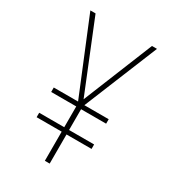

<svg xmlns="http://www.w3.org/2000/svg" viewBox="-176 -805 799 896"><g transform="rotate(30 223.5 -357.0)"><path d="M223 -339 375 -714H402L240 -317H371V-293H236V-181H371V-157H236V0H210V-157H75V-181H210V-293H75V-317H206L43 -714H71Z"/></g></svg>

Font: Noto Sans Khmer Condensed Thin
Style: Regular
Weight: 100
Width: 3
Designer: Danh Hong and the Monotype Design Team
Foundry: Monotype Imaging Inc.
Version: Version 2.004; ttfautohint (v1.8.4.7-5d5b)